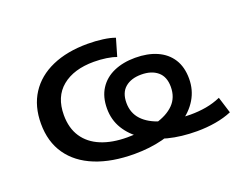

<svg xmlns="http://www.w3.org/2000/svg" viewBox="-87 -654 1014 817"><g transform="rotate(-20 419.5 -245.5)"><path d="M398 9Q296 9 221.5 -21Q147 -51 107 -108.5Q67 -166 67 -248Q67 -327 103.5 -383.5Q140 -440 208 -470Q276 -500 369 -500Q405 -500 438 -495.5Q471 -491 492 -483L469 -404Q451 -411 424 -415Q397 -419 368 -419Q277 -419 224 -375.5Q171 -332 171 -249Q171 -190 198 -149.5Q225 -109 275 -88.5Q325 -68 393 -68Q470 -68 525 -83Q580 -98 610 -128.5Q640 -159 640 -207Q640 -253 612.5 -276Q585 -299 539 -299Q493 -299 466 -276Q439 -253 439 -207Q439 -161 468 -130Q497 -99 551 -83Q605 -67 679 -67Q716 -67 750 -73Q784 -79 816 -93L839 -19Q806 -5 765.5 2Q725 9 681 9Q610 9 551 -6Q492 -21 447.5 -50Q403 -79 378 -120Q353 -161 353 -212Q353 -265 376.5 -301.5Q400 -338 442 -356.5Q484 -375 539 -375Q595 -375 637 -356.5Q679 -338 702 -302Q725 -266 725 -213Q725 -162 700 -120.5Q675 -79 630 -50Q585 -21 526 -6Q467 9 398 9Z"/></g></svg>

Font: Nunito Sans 10pt Expanded Medium
Style: Regular
Weight: 500
Width: 7
Designer: Vernon Adams
Foundry: Vernon Adams
Version: Version 3.101;gftools[0.9.27]